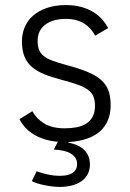

<svg xmlns="http://www.w3.org/2000/svg" viewBox="-20 -547 515 760"><path d="M335.9 104Q335.9 126 326.9 142.8Q317.9 159.7 301.8 170.7Q285.6 181.6 263.9 187.3Q242.2 192.9 216.8 192.9Q201.2 192.9 184.6 190.7Q168 188.5 152.8 185.3Q137.7 182.1 125.2 178Q112.8 173.8 106 169.9L125 130.9Q133.8 134.3 144.8 137.5Q155.8 140.6 167.7 143.3Q179.7 146 192.6 147.5Q205.6 148.9 217.8 148.9Q251.5 148.9 268.3 136.7Q285.2 124.5 285.2 102.1Q285.2 87.9 278.3 77.6Q271.5 67.4 259.3 60.3Q247.1 53.2 230.2 49.6Q213.4 45.9 192.9 44.9L209 14.2Q175.8 11.2 150.4 2.2Q125 -6.8 106.4 -19.5Q87.9 -32.2 75.9 -46.9Q64 -61.5 57.1 -75.2L107.9 -106.9Q125 -76.2 156 -57.6Q187 -39.1 235.8 -39.1Q261.2 -39.1 283.2 -43.2Q305.2 -47.4 321.3 -57.6Q337.4 -67.9 346.7 -85.2Q356 -102.5 356 -128.9Q356 -149.4 350.1 -164.3Q344.2 -179.2 329.3 -190.7Q314.5 -202.1 289.1 -211.4Q263.7 -220.7 224.1 -231Q183.1 -241.7 153.6 -253.9Q124 -266.1 104.7 -283.4Q85.4 -300.8 76.2 -325Q66.9 -349.1 66.9 -383.8Q66.9 -412.1 77.4 -438.2Q87.9 -464.4 109.6 -483.9Q131.3 -503.4 164.1 -515.1Q196.8 -526.9 241.2 -526.9Q274.9 -526.9 301.5 -519.5Q328.1 -512.2 348.6 -499.8Q369.1 -487.3 383.8 -470.7Q398.4 -454.1 408.2 -436L356.9 -405.8Q349.6 -419.4 339.1 -431.6Q328.6 -443.8 314.7 -452.9Q300.8 -461.9 282.7 -467Q264.6 -472.2 241.2 -472.2Q189 -472.2 158.9 -449.2Q128.9 -426.3 128.9 -384.8Q128.9 -364.7 134.3 -350.6Q139.6 -336.4 152.3 -325.9Q165 -315.4 186.8 -307.1Q208.5 -298.8 241.2 -290Q290.5 -276.9 324.5 -263.2Q358.4 -249.5 379.2 -231.4Q399.9 -213.4 408.9 -189.2Q418 -165 418 -130.9Q418 -96.2 406.7 -70.1Q395.5 -43.9 374 -25.6Q352.5 -7.3 321.5 2.9Q290.5 13.2 251 15.1L250 17.1Q293.9 25.9 314.9 48.1Q335.9 70.3 335.9 104Z"/></svg>

Font: Clear Sans Light
Style: Regular
Weight: 300
Foundry: Intel Corporation
Version: Version 1.00